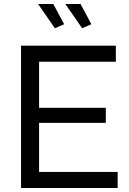

<svg xmlns="http://www.w3.org/2000/svg" viewBox="-20 -938 645 958"><path d="M567 -80V0H85V-710H558V-630H175V-400H508V-325H175V-80ZM306 -918H382L436 -817L390 -797ZM170 -918H246L300 -817L254 -797Z"/></svg>

Font: IngvarSans
Style: Regular
Weight: 500
Version: Version 3.000